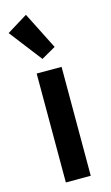

<svg xmlns="http://www.w3.org/2000/svg" viewBox="-128 -852 520 898"><g transform="rotate(-15 132.0 -403.0)"><path d="M73.7 0V-527.3H194.3V0ZM117.7 -586.4 -3.9 -744.1 96.2 -805.7 187 -626Z"/></g></svg>

Font: Schibsted Grotesk SemiBold
Style: Regular
Weight: 600
Designer: Bakken & Baeck AS, Henrik Kongsvoll
Foundry: Schibsted ASA
Version: Version 1.100;gftools[0.9.25]